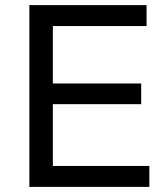

<svg xmlns="http://www.w3.org/2000/svg" viewBox="-20 -732 658 752"><path d="M187 -630V-405H533V-324H187V-82H565V0H95V-712H554V-630Z"/></svg>

Font: CST
Style: Regular
Weight: 400
Version: Version 1.00